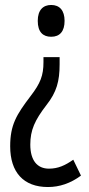

<svg xmlns="http://www.w3.org/2000/svg" viewBox="-20 -560 358 773"><path d="M240 -476C240 -518 220 -540 186 -540C154 -540 132 -520 132 -476C132 -431 153 -412 186 -412C221 -412 240 -434 240 -476ZM220 -301V-330H155V-310C155 -256 143 -225 103 -173C46 -98 21 -57 21 29C21 134 75 193 173 193C220 193 264 178 306 147L275 83C242 106 214 119 177 119C130 119 102 86 102 22C102 -36 120 -76 167 -137C208 -189 220 -233 220 -301Z"/></svg>

Font: Noto Sans Ethiopic ExtCond
Style: Regular
Weight: 400
Width: 2
Designer: Monotype Design Team
Foundry: Monotype Imaging Inc.
Version: Version 2.102